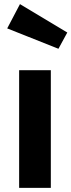

<svg xmlns="http://www.w3.org/2000/svg" viewBox="-20 -913 347 933"><path d="M77 -893 15 -775 264 -676 307 -755ZM227 -572H73V0H227Z"/></svg>

Font: Glow Sans TC Normal
Style: Bold
Weight: 700
Designer: Ryoko NISHIZUKA (kana, bopomofo & ideographs); Paul D. Hunt (Latin, Greek & Cyrillic); Sandoll Communications, Soo-young
Version: Version 0.93